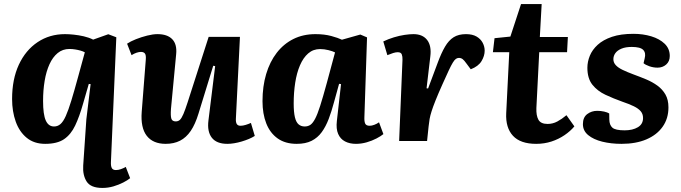

<svg xmlns="http://www.w3.org/2000/svg" viewBox="-20 -694 3352 945"><path d="M526 103Q525 123 530.3 133Q535.5 143 550.5 143Q562 143 574.5 138.7Q587 134.5 599 127.5L620.5 183Q608.5 193 586.5 204.3Q564.5 215.5 538.3 223.3Q512 231 484 231Q426.5 231 406.5 199.5Q386.5 168 389.5 121L405 -106.5L426 -280L417 -281L389 -184Q371 -120.5 350 -76.2Q329 -32 295.3 -9Q261.5 14 202.5 14Q148 14 111.8 -15.5Q75.5 -45 57.5 -95.2Q39.5 -145.5 39.5 -206.5Q39.5 -304 72.7 -375.5Q106 -447 165 -486.5Q224 -526 300 -526Q319 -526 343 -523.5Q367 -521 392.3 -515.3Q417.5 -509.5 438.5 -499L513 -525.5L552.5 -510.5ZM246 -71.5Q264 -71.5 277.8 -83.5Q291.5 -95.5 304 -123.5Q316.5 -151.5 331 -198.8Q345.5 -246 364.5 -316L397.5 -436.5Q388.5 -441.5 376 -445Q363.5 -448.5 349.8 -450.7Q336 -453 322 -453Q288.5 -453 264 -433Q239.5 -413 223.5 -377.7Q207.5 -342.5 199.8 -296.2Q192 -250 192 -197Q192 -130.5 205.3 -101Q218.5 -71.5 246 -71.5Z M605.5 -479Q622.5 -490.5 649 -501Q675.5 -511.5 704.3 -518.8Q733 -526 755 -526Q804 -526 828 -500.8Q852 -475.5 847 -427L821.5 -158.5Q819 -124 823.3 -110.3Q827.5 -96.5 845 -96.5Q857.5 -96.5 865.8 -104.5Q874 -112.5 882.8 -133Q891.5 -153.5 903.5 -190.5L1007 -512.5H1161L1141 -110Q1140 -92 1145.5 -83.5Q1151 -75 1163.5 -75Q1175.5 -75 1189.3 -79.3Q1203 -83.5 1215 -89L1234 -25Q1221.5 -17 1204.8 -10Q1188 -3 1169.5 2.5Q1151 8 1132.8 11Q1114.5 14 1099 14Q1046 14 1022.5 -16.3Q999 -46.5 1006 -101.5L1039 -368.5L1029.5 -370.5L957 -135Q941 -82.5 918.8 -49.7Q896.5 -17 866.2 -1.5Q836 14 795.5 14Q733 14 702.2 -25.7Q671.5 -65.5 677.5 -143.5L697.5 -399.5Q699.5 -423 693.2 -430.7Q687 -438.5 673.5 -438.5Q664 -438.5 652 -434.5Q640 -430.5 627.5 -422.5Z M1773.5 -118Q1772.5 -96 1777.5 -85.5Q1782.5 -75 1799.5 -75Q1810 -75 1822.5 -79.8Q1835 -84.5 1845.5 -92L1867 -34Q1855 -24 1833 -12.5Q1811 -1 1784.8 6.5Q1758.5 14 1732 14Q1701 14 1678 2Q1655 -10 1644.3 -35Q1633.5 -60 1638 -98.5L1658.5 -280L1649 -281.5L1624 -191Q1612 -146 1597.8 -108.5Q1583.5 -71 1563.5 -43.5Q1543.5 -16 1513.8 -1Q1484 14 1440.5 14Q1384 14 1346.5 -12.7Q1309 -39.5 1290.5 -86.7Q1272 -134 1272 -196Q1272 -269 1290 -329.5Q1308 -390 1342 -434Q1376 -478 1424 -502Q1472 -526 1532.5 -526Q1576.5 -526 1610.5 -516.8Q1644.5 -507.5 1663 -498.5L1753.5 -524L1786.5 -510ZM1479.5 -71.5Q1495.5 -71.5 1507.3 -79.3Q1519 -87 1530.8 -109Q1542.5 -131 1556 -173.5Q1569.5 -216 1588.5 -285.5L1629 -436Q1617.5 -442 1596.8 -447.2Q1576 -452.5 1555.5 -452.5Q1521.5 -452.5 1497 -431.2Q1472.5 -410 1456.5 -372.7Q1440.5 -335.5 1433 -287Q1425.5 -238.5 1425.5 -185Q1425.5 -142 1431.5 -117Q1437.5 -92 1449.8 -81.8Q1462 -71.5 1479.5 -71.5Z M1961 -400.5Q1961.5 -415.5 1957.5 -426.2Q1953.5 -437 1937.5 -437Q1927.5 -437 1915 -433Q1902.5 -429 1886.5 -422.5L1866.5 -490Q1891.5 -502 1918.8 -510.3Q1946 -518.5 1971.3 -522.3Q1996.5 -526 2015 -526Q2060 -526 2082.3 -497.3Q2104.5 -468.5 2098 -416.5L2079.5 -259.5L2087 -258.5L2134.5 -385.5Q2152 -433 2170.3 -464.2Q2188.5 -495.5 2212.8 -510.8Q2237 -526 2273.5 -526Q2305.5 -526 2325.8 -514Q2346 -502 2355.8 -483.2Q2365.5 -464.5 2365.5 -444.5Q2365.5 -419 2350 -393.2Q2334.5 -367.5 2297 -353L2276.5 -380.5Q2265 -397 2257 -403Q2249 -409 2238.5 -409Q2231 -409 2224 -404.2Q2217 -399.5 2208.8 -386Q2200.5 -372.5 2188.8 -347.5Q2177 -322.5 2158.5 -281Q2136.5 -232 2123.8 -200Q2111 -168 2104.3 -146.7Q2097.5 -125.5 2094.5 -108.5Q2091.5 -91.5 2089.5 -71.5L2082 0H1944.5Z M2414 -506 2492 -514 2544.5 -674H2646L2637 -512H2775L2771 -437H2634L2620 -162.5Q2618.5 -125.5 2630 -104.8Q2641.5 -84 2675 -84Q2700.5 -84 2723 -96Q2745.5 -108 2768 -127L2807 -72Q2787.5 -48.5 2758.5 -28.8Q2729.5 -9 2694.3 2.5Q2659 14 2619 14Q2541.5 14 2504.7 -25.7Q2468 -65.5 2471.5 -137L2486.5 -437H2406Z M3054.5 -52.5Q3094 -52.5 3119.5 -67.8Q3145 -83 3145 -113Q3145 -133 3133.5 -146.5Q3122 -160 3099.5 -171Q3077 -182 3043 -193.5Q2999.5 -209 2960 -227.5Q2920.5 -246 2895.7 -277Q2871 -308 2871 -360.5Q2871 -390 2883 -419.5Q2895 -449 2921.7 -473.5Q2948.5 -498 2992 -512.8Q3035.5 -527.5 3098 -527.5Q3144.5 -527.5 3185.3 -515.3Q3226 -503 3251.3 -478.8Q3276.5 -454.5 3276.5 -418.5Q3276.5 -392 3259 -376.5Q3241.5 -361 3216.5 -361Q3195.5 -361 3175.8 -368Q3156 -375 3147.5 -383L3153 -406.5Q3160 -433.5 3146 -448.2Q3132 -463 3089.5 -463Q3059 -463 3038.8 -454.5Q3018.5 -446 3008.8 -432.5Q2999 -419 2999 -402.5Q2999 -386 3010.8 -373.3Q3022.5 -360.5 3045 -349.8Q3067.5 -339 3098.5 -327.5Q3130 -316 3160.5 -303.3Q3191 -290.5 3215.8 -272.5Q3240.5 -254.5 3255.3 -228.8Q3270 -203 3270 -165.5Q3270 -110.5 3241.5 -70.3Q3213 -30 3161.5 -8Q3110 14 3039 14Q2987.5 14 2944.3 3.3Q2901 -7.5 2875 -29Q2849 -50.5 2849 -83Q2849 -116.5 2870.3 -132.5Q2891.5 -148.5 2919.5 -148.5Q2937 -148.5 2953.5 -144.8Q2970 -141 2978.5 -135.5L2979 -105.5Q2979.5 -78.5 2994.3 -65.5Q3009 -52.5 3054.5 -52.5Z"/></svg>

Font: Literata
Style: Italic
Weight: 400
Italic angle: -2°
Designer: Latin by Veronika Burian and Jose Scaglione. Greek by Irene Vlachou. Cyrillic by Vera Evstafieva
Foundry: TypeTogether
Version: Version 3.103;gftools[0.9.29]